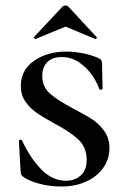

<svg xmlns="http://www.w3.org/2000/svg" viewBox="-20 -668 452 700"><path d="M249 -271Q292 -249 317.5 -232Q343 -215 361 -189Q379 -163 379 -128Q379 -89 357 -57Q335 -25 295 -6.5Q255 12 204 12Q161 12 122 1.5Q83 -9 64 -24Q56 -28 55 -45L49 -153V-154Q49 -158 54 -158.5Q59 -159 61 -155Q88 -95 129 -52Q170 -9 221 -9Q252 -9 274 -28Q296 -47 296 -85Q296 -131 265.5 -159.5Q235 -188 176 -219Q136 -241 112.5 -257.5Q89 -274 72.5 -298Q56 -322 56 -355Q56 -413 104.5 -446.5Q153 -480 222 -480Q252 -480 283.5 -473.5Q315 -467 337 -457Q346 -453 349 -449Q352 -445 352 -438L354 -346Q354 -342 349 -341Q344 -340 342 -343Q336 -363 318.5 -390Q301 -417 271.5 -438.5Q242 -460 205 -460Q170 -460 152 -441Q134 -422 134 -392Q134 -351 163 -326Q192 -301 249 -271ZM219 -648Q225 -648 230 -643L332 -533Q333 -533 333 -531Q333 -529 330.5 -527Q328 -525 327 -526L219 -571L110 -526Q108 -525 105 -528.5Q102 -532 104 -533L207 -643Q212 -648 219 -648Z"/></svg>

Font: Cormorant SC SemiBold
Style: Regular
Weight: 600
Designer: Christian Thalmann (Catharsis Fonts)
Foundry: Catharsis Fonts
Version: Version 4.000